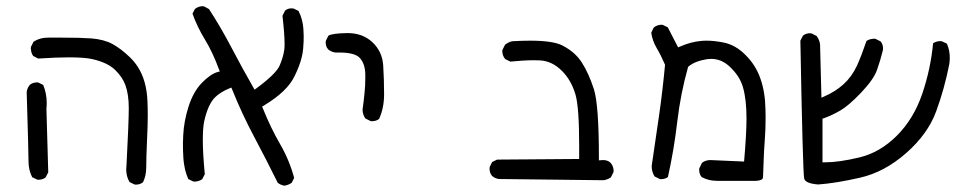

<svg xmlns="http://www.w3.org/2000/svg" viewBox="-20 -480 3077 618"><path d="M417 114.3Q431.2 114.3 440.4 106.4Q450.7 85.4 450.7 58.6Q450.7 29.3 453.1 -24.7Q455.6 -78.6 455.6 -106.2Q455.6 -133.8 454.6 -154.8Q451.7 -221.7 423.3 -265.1Q413.1 -281.2 398.4 -295.4Q369.6 -323.2 342.5 -338.1Q315.4 -353 273.9 -356.4Q240.7 -358.9 178.7 -358.9Q160.6 -358.9 140.6 -358.9H134.3Q107.9 -358.9 87.9 -345.7L79.6 -329.1Q79.1 -327.1 79.1 -324.2Q79.1 -321.3 80.1 -317.4Q81.1 -308.1 86.9 -299.8L103 -291.5Q160.2 -295.4 201.7 -295.4Q252.9 -295.4 277.8 -289.6Q326.7 -278.3 350.6 -254.9Q374.5 -231.4 383.8 -205.6Q394.5 -175.3 394.5 -132.3Q394.5 -87.9 387.2 51.3Q386.2 60.5 386.2 64.5Q386.2 87.9 397 106L413.1 113.8Q415 114.3 417 114.3ZM103.5 98.6Q117.7 98.6 127 90.8L135.3 74.7L129.4 -129.9Q129.4 -129.9 129.4 -130.4Q130.4 -139.2 130.4 -147.5Q130.4 -179.2 119.1 -206.5L103.5 -214.4Q101.6 -214.8 99.6 -214.8Q85 -214.8 75.7 -206.5Q67.9 -197.3 65.9 -184.1Q71.8 10.7 71.8 39.1Q71.8 67.4 83.5 90.3L99.6 98.1Q101.6 98.6 103.5 98.6Z M951.2 -295.9Q954.6 -309.1 955.8 -323.2Q957 -337.4 957.3 -347.4Q957.5 -357.4 957.5 -365.7Q957.5 -374 956.5 -387.2Q954.6 -417.5 940.9 -444.8L924.8 -452.6Q921.4 -453.1 917.5 -453.1Q906.2 -453.1 897.5 -445.8L889.2 -429.2Q896 -369.6 896 -339.4Q896 -326.7 895 -319.8Q894 -313 892.6 -306.6Q891.1 -300.3 889.2 -293.9Q885.3 -281.2 879.9 -268.6Q868.2 -242.2 806.2 -196.3L799.3 -191.4Q758.3 -263.2 724.9 -327.1Q691.4 -391.1 652.8 -450.7L636.7 -459.5Q634.8 -460 630.6 -460Q626.5 -460 620.1 -458Q613.8 -456.1 607.4 -451.2L599.6 -436Q614.7 -393.6 639.2 -353.5Q665 -311 684.6 -257.3L687.5 -250L679.7 -248Q656.2 -240.7 629.4 -212.9Q602.1 -184.6 586.9 -137Q571.8 -89.4 569.8 -45.4Q568.8 -27.8 568.8 -17.6Q568.8 -7.3 569.1 4.6Q569.3 16.6 570.3 29.5Q571.3 42.5 572.8 50.5Q574.2 58.6 575.7 65.9Q579.6 81.5 585.9 96.2L601.6 104Q603.5 104.5 605.5 104.5Q620.1 104.5 630.9 96.7L639.2 80.6Q632.8 13.2 632.8 -27.8Q632.8 -68.8 637.2 -89.4Q649.4 -144 671.9 -166.5Q688.5 -183.1 717.8 -195.3L724.6 -198.2L727.5 -191.4Q758.8 -113.3 798.1 -39.6Q837.4 34.2 874 108.4Q883.3 115.7 895.5 117.7Q908.2 115.7 918.9 108.4L926.8 92.8Q911.6 35.6 881.6 -16.1Q851.6 -67.9 826.2 -130.9L823.7 -136.7L829.1 -140.1Q904.3 -185.1 928.2 -234.9Q944.8 -269 951.2 -295.9Z M1176.8 -89.8Q1190.9 -89.8 1200.2 -97.2Q1216.3 -132.3 1216.3 -176.8Q1216.3 -223.6 1213.4 -270Q1210.4 -314 1179 -343.8Q1147.5 -373.5 1099.1 -373.5Q1097.7 -373.5 1096.2 -373.5Q1049.3 -372.6 1037.1 -365.2L1028.8 -348.6Q1028.3 -346.7 1028.3 -342.3Q1028.3 -337.9 1030 -332Q1031.7 -326.2 1036.6 -320.8Q1045.9 -313 1059.1 -311Q1064.9 -311 1070.3 -311Q1122.1 -311 1137.7 -293.9Q1154.8 -275.4 1155.8 -242.2Q1155.8 -234.9 1155.8 -227.1Q1155.8 -204.6 1153.3 -179.7Q1150.9 -154.8 1147 -127.4Q1147 -111.3 1156.2 -98.6L1172.9 -90.3Q1174.8 -89.8 1176.8 -89.8Z M1955.1 70.8Q1955.1 54.7 1944.8 43.5Q1935.5 35.2 1921.4 35.2Q1918.5 35.2 1907.7 36.1V28.3Q1907.7 -142.6 1891.6 -192.9Q1875 -244.1 1853 -278.3Q1832 -312 1790.5 -333.5Q1760.3 -349.1 1686 -349.1Q1659.7 -349.1 1627.9 -347.2Q1615.2 -343.8 1605.5 -335.9L1597.2 -319.3Q1596.7 -317.9 1596.7 -315.9Q1596.7 -301.3 1606 -290L1622.6 -281.7Q1667 -286.1 1697.8 -286.1Q1708.5 -286.1 1717.8 -285.6Q1757.3 -283.7 1789.1 -251.5Q1818.4 -222.2 1832 -176.8Q1844.2 -136.7 1844.2 -12.2Q1844.2 5.4 1844.2 31.7L1580.1 33.7L1564 41.5L1556.2 57.6Q1555.7 60.1 1555.7 62Q1555.7 77.1 1564 86.4Q1573.7 94.7 1586.4 96.2L1922.4 100.1Q1935.1 98.6 1946.3 90.8L1954.6 74.2Q1955.1 72.3 1955.1 70.8Z M2403.8 102.1Q2406.7 102.1 2412.1 102.1Q2417.5 102.1 2424.1 100.6Q2430.7 99.1 2433.3 96.7Q2436 94.2 2436 89.8Q2437 68.8 2438 36.6Q2439 4.4 2441.7 -29.8Q2444.3 -64 2444.3 -102.1Q2444.3 -114.7 2443.8 -128.9Q2442.9 -183.1 2427.7 -226.8Q2412.6 -270.5 2379.4 -303.2Q2347.2 -335.9 2308.1 -343.3Q2278.8 -349.1 2253.9 -349.1Q2244.1 -349.1 2235.4 -348.1Q2203.1 -345.2 2168.9 -330.1L2162.6 -327.6L2129.4 -392.1L2113.3 -399.9Q2111.8 -400.4 2109.9 -400.4Q2095.2 -400.4 2084 -391.1L2076.2 -374.5Q2080.1 -348.1 2094 -324.7Q2107.9 -301.3 2120.6 -271.5Q2112.8 -187.5 2101.1 -106.4L2077.6 54.2Q2077.6 73.2 2086.9 87.9L2103.5 96.2Q2105.5 96.7 2107.4 96.7Q2121.1 96.7 2129.9 89.8Q2149.4 2.4 2159.9 -87.9Q2170.4 -178.2 2194.8 -264.6L2196.3 -266.1Q2216.8 -283.2 2255.9 -289.6Q2262.7 -290.5 2269.5 -290.5Q2302.2 -290.5 2329.1 -265.1Q2360.8 -235.4 2371.1 -200.2Q2382.8 -160.6 2382.8 -98.6Q2382.8 -49.3 2375 40L2266.6 35.2Q2250.5 35.2 2239.3 44.4L2231 61.5Q2230.5 64 2230.5 65.9Q2230.5 80.6 2238.3 89.8Q2260.3 102.1 2288.1 102.1Q2292 102.1 2295.9 102.1H2403.3Z M3037.1 -293.9Q3037.1 -318.8 3027.8 -339.4L3011.7 -347.2Q3009.8 -347.7 3005.6 -347.7Q3001.5 -347.7 2995.6 -346.2Q2989.7 -344.7 2983.4 -340.8Q2975.6 -257.8 2948.2 -177.2Q2920.4 -96.7 2866.5 -43Q2812.5 10.7 2746.6 26.6Q2680.7 42.5 2634.8 42.5H2627.4V-98.1L2632.3 -99.6Q2659.2 -109.4 2685.1 -124.5Q2711.4 -139.6 2751.5 -181.6Q2791.5 -223.6 2802.7 -254.4Q2814 -286.1 2821.8 -318.4Q2822.3 -320.8 2822.3 -323.2Q2822.3 -337.4 2814.5 -346.7L2797.9 -355Q2795.9 -355.5 2793 -355.5Q2790 -355.5 2786.1 -354.5Q2776.9 -353.5 2769 -348.1Q2753.4 -302.2 2738.8 -269.5Q2721.7 -232.9 2695.3 -209Q2668.9 -185.1 2633.8 -169.9L2624 -165.5L2619.6 -336.4Q2618.2 -351.1 2608.4 -364.3L2591.8 -372.6Q2589.8 -373 2585.7 -373Q2581.5 -373 2575.7 -371.3Q2569.8 -369.6 2564.5 -365.2L2556.2 -349.1Q2564 73.2 2568.4 94.2Q2571.3 110.4 2613.3 113.8Q2669.4 109.9 2748 92Q2826.7 74.2 2896.5 12.9Q2966.3 -48.3 2993.2 -121.3Q3020 -194.3 3035.6 -273.9Q3037.1 -284.2 3037.1 -293.9Z"/></svg>

Font: Bakudai
Style: ExtraLight
Weight: 200
Version: Version 1.48